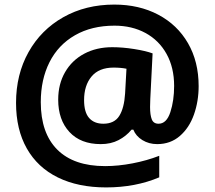

<svg xmlns="http://www.w3.org/2000/svg" viewBox="-20 -734 937 838"><path d="M666 -105Q630 -105 601.5 -122.5Q573 -140 562 -168H554Q531 -140 497.5 -122.5Q464 -105 420 -105Q332 -105 283 -158Q234 -211 234 -299Q234 -367 264 -419Q294 -471 347.5 -499.5Q401 -528 470 -528Q515 -528 565.5 -520Q616 -512 646 -501L636 -303Q635 -289 635 -267Q635 -232 642.5 -213Q650 -194 672 -194Q707 -194 723.5 -244.5Q740 -295 740 -359Q740 -439 707 -498.5Q674 -558 615 -590Q556 -622 480 -622Q380 -622 307 -580Q234 -538 196 -462.5Q158 -387 158 -288Q158 -153 230 -81Q302 -9 439 -9Q496 -9 558.5 -21Q621 -33 675 -54V40Q571 84 443 84Q321 84 232.5 40.5Q144 -3 97 -86Q50 -169 50 -285Q50 -409 104.5 -506.5Q159 -604 256.5 -659Q354 -714 479 -714Q587 -714 670.5 -670Q754 -626 800.5 -545.5Q847 -465 847 -358Q847 -292 826.5 -234Q806 -176 765 -140.5Q724 -105 666 -105ZM431 -194Q479 -194 500.5 -228Q522 -262 526 -326L532 -434Q507 -439 476 -439Q412 -439 379.5 -400Q347 -361 347 -297Q347 -244 369 -219Q391 -194 431 -194Z"/></svg>

Font: Noto Sans Adlam Unjoined New
Style: Bold
Weight: 700
Designer: Mark Jamra, Neil Patel
Foundry: JamraPatel LLC
Version: Version 3.000